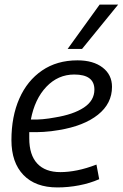

<svg xmlns="http://www.w3.org/2000/svg" viewBox="-20 -810 537 840"><path d="M414 -26Q373 -8 325.5 1Q278 10 231 10Q135 10 82.5 -44.5Q30 -99 30 -197Q30 -300 64.5 -378.5Q99 -457 164 -501.5Q229 -546 319 -546Q388 -546 429 -514.5Q470 -483 470 -430Q470 -357 408.5 -308Q347 -259 238 -241Q204 -235 171 -233Q138 -231 108 -232Q108 -219 108 -205Q108 -132 143 -94.5Q178 -57 244 -57Q279 -57 318.5 -65Q358 -73 402 -90ZM305 -484Q234 -484 183 -430.5Q132 -377 115 -287Q140 -286 167 -288.5Q194 -291 220 -296Q301 -309 347 -339.5Q393 -370 393 -418Q393 -484 305 -484ZM276 -596 416 -790H497L339 -596Z"/></svg>

Font: Georama
Style: Italic
Weight: 400
Italic angle: -9°
Designer: Jean-Baptiste Levee
Foundry: Production Type
Version: Version 1.000